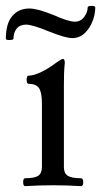

<svg xmlns="http://www.w3.org/2000/svg" viewBox="-45 -632 345 655"><path d="M41 3Q34 3 34 -10.5Q34 -24 41 -24Q73 -24 85.5 -32.5Q98 -41 98 -62V-279Q98 -317 88 -331.5Q78 -346 53 -346Q48 -346 46.5 -353Q45 -360 46.5 -367Q48 -374 53 -374Q70 -374 96 -386.5Q122 -399 148 -419Q165 -431 170 -431Q176 -431 176 -417Q174 -399 173.5 -380Q173 -361 173 -342V-62Q173 -41 186 -32.5Q199 -24 231 -24Q239 -24 239 -10.5Q239 3 231 3Q183 0 136 0Q89 0 41 3ZM201 -502Q179 -502 121 -525Q92 -537 73 -542.5Q54 -548 44 -548Q23 -548 12 -534.5Q1 -521 1 -500Q1 -496 -12 -495.5Q-25 -495 -25 -500Q-25 -552 -3 -577.5Q19 -603 55 -603Q69 -603 89.5 -597.5Q110 -592 137 -581Q164 -569 182 -563.5Q200 -558 210 -558Q230 -558 242 -574Q254 -590 254 -606Q254 -612 267 -612Q280 -612 280 -607Q280 -583 270.5 -559Q261 -535 243.5 -518.5Q226 -502 201 -502Z"/></svg>

Font: Junicode
Style: Regular
Weight: 400
Designer: Peter S. Baker
Version: Version 2.100; ttfautohint (v1.8.4)